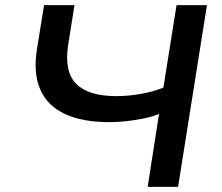

<svg xmlns="http://www.w3.org/2000/svg" viewBox="-20 -725 863 745"><path d="M553 0 597 -283Q574 -273 541 -266Q508 -259 472 -255Q436 -251 404 -251Q302 -251 233.5 -282Q165 -313 136.5 -377Q108 -441 124 -538L151 -705H269L244 -548Q229 -446 276.5 -399Q324 -352 431 -352Q475 -352 523 -360Q571 -368 614 -385L665 -705H783L671 0Z"/></svg>

Font: Nunito Sans 7pt SemiExpanded SemiBold
Style: Italic
Weight: 600
Width: 6
Italic angle: -9°
Designer: Vernon Adams
Foundry: Vernon Adams
Version: Version 3.101;gftools[0.9.27]